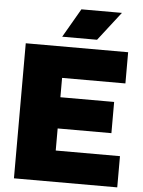

<svg xmlns="http://www.w3.org/2000/svg" viewBox="-62 -999 780 1048"><g transform="rotate(5 328.0 -475.5)"><path d="M54.5 0V-740H615.5V-569H268.5V-171H620.5V0ZM181 -292V-463H563V-292ZM249.5 -793 341 -951H563L440.5 -793Z"/></g></svg>

Font: Encode Sans SC Condensed Thin Black
Style: Regular
Weight: 900
Version: Version 3.002